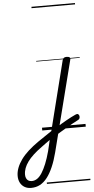

<svg xmlns="http://www.w3.org/2000/svg" viewBox="-284 -940 677 1389"><g transform="rotate(-5 55.0 -245.5)"><path d="M104 -12Q123 -24 142 -35.5Q161 -47 180 -57.5Q199 -68 216 -77Q233 -86 249 -93Q261 -99 268 -95Q275 -91 277 -82.5Q279 -74 276.5 -65.5Q274 -57 265 -53Q244 -43 223.5 -31Q203 -19 181 -6.5Q159 6 137.5 19Q116 32 93 46ZM-116 407Q-143 407 -163.5 395Q-184 383 -195 361.5Q-206 340 -206 312Q-206 284 -195 254.5Q-184 225 -162.5 195Q-141 165 -108.5 135.5Q-76 106 -34 77Q-9 60 15.5 43.5Q40 27 65 10L192 -495Q196 -506 202.5 -510.5Q209 -515 222 -515Q238 -515 244 -509Q250 -503 246 -490L79 167Q64 225 44.5 270Q25 315 1.5 345.5Q-22 376 -51 391.5Q-80 407 -116 407ZM-107 358Q-86 358 -67.5 345.5Q-49 333 -32.5 307Q-16 281 -0.5 243Q15 205 29 153L48 73Q32 84 16.5 95.5Q1 107 -14 118Q-49 143 -75 167Q-101 191 -118 214.5Q-135 238 -143.5 261Q-152 284 -152 308Q-152 322 -147 333.5Q-142 345 -132 351.5Q-122 358 -107 358ZM0 378H316V388H0ZM0 -20H316V0H0ZM0 -505H316V-500H0ZM0 -898H316V-888H0Z"/></g></svg>

Font: Playwrite DE SAS Guides
Style: Regular
Weight: 400
Designer: Veronika Burian, José Scaglione
Foundry: TypeTogether
Version: Version 1.003